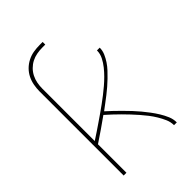

<svg xmlns="http://www.w3.org/2000/svg" viewBox="-215 -832 930 930"><g transform="rotate(-45 250.0 -367.5)"><path d="M72 0V-576Q72 -597 76 -618.5Q80 -640 89.5 -659Q99 -678 114 -693Q129 -708 148.5 -718Q168 -728 189 -731.5Q210 -735 232 -735H252V-717H232Q213 -717 194 -713.5Q175 -710 158.5 -701.5Q142 -693 128.5 -679.5Q115 -666 106.5 -649Q98 -632 94.5 -613.5Q91 -595 91 -576V-217Q110 -229 129 -242Q148 -255 166.5 -267.5Q185 -280 203.5 -293Q222 -306 240 -319Q258 -332 276 -346Q294 -360 311 -374.5Q328 -389 344 -405Q360 -421 374 -438.5Q388 -456 398.5 -476.5Q409 -497 409 -520H428Q428 -500 420 -481.5Q412 -463 401 -446.5Q390 -430 376.5 -415.5Q363 -401 348.5 -387Q334 -373 319 -360Q304 -347 288.5 -335Q273 -323 257 -311Q241 -299 225 -287Q242 -272 258.5 -256Q275 -240 291 -224Q307 -208 322.5 -191.5Q338 -175 352.5 -157.5Q367 -140 380.5 -122Q394 -104 406 -84.5Q418 -65 427 -44Q436 -23 436 0H417Q417 -22 408 -42.5Q399 -63 387.5 -82Q376 -101 362.5 -118.5Q349 -136 334.5 -152.5Q320 -169 305 -185Q290 -201 274.5 -216.5Q259 -232 243 -247Q227 -262 210 -277Q181 -256 151 -235.5Q121 -215 91 -195V0Z"/></g></svg>

Font: Iosevka Curly Thin
Style: Regular
Weight: 100
Monospace: yes
Designer: Belleve Invis
Foundry: Belleve Invis
Version: Version 22.1.2; ttfautohint (v1.8.4)